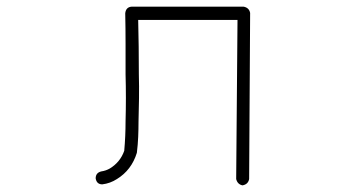

<svg xmlns="http://www.w3.org/2000/svg" viewBox="-20 -558 1040 578"><path d="M713 -538Q730 -535 733 -519L730 -19Q727 -3 710 0Q695 -3 691 -19L695 -498H396Q397 -458 397.5 -417.5Q398 -377 398 -334Q399 -298 398.5 -262.5Q398 -227 397 -192Q397 -169 396 -145.5Q395 -122 392 -98Q376 -46 332 -19Q312 -6 288 -3Q271 -3 268 -21Q268 -38 285 -42Q299 -44 311 -51Q342 -70 354 -104Q356 -126 357 -148.5Q358 -171 358 -193Q360 -264 358 -334Q358 -381 358 -426.5Q358 -472 357 -518Q359 -537 377 -538Z"/></svg>

Font: Yomogi
Style: Regular
Weight: 400
Designer: satsuyako
Foundry: satsuyako
Version: Version 3.100